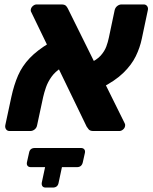

<svg xmlns="http://www.w3.org/2000/svg" viewBox="-20 -591 688 866"><path d="M401.5 0Q385.9 0 379.7 -7.8Q373.5 -15.6 370.8 -20L121.4 -535.4Q117.3 -541.8 119.3 -549.8Q121.3 -558.4 129.1 -564.7Q136.9 -571 145.5 -571H257Q273.2 -571 279.3 -562.9Q285.4 -554.8 287.4 -549.8L542.1 -35.6Q544.5 -30.5 544.6 -27.3Q544.6 -24 543.9 -21.2Q542.2 -12.6 534.4 -6.3Q526.6 0 518 0ZM23.4 0Q12.8 0 7.3 -7.9Q1.9 -15.7 3.9 -26.4L31 -152.9Q43.1 -208.6 61.7 -251.1Q80.3 -293.5 114 -328.9Q147.8 -364.3 203.1 -397.5L257.4 -285.8Q228.5 -267.6 211.9 -244.1Q195.4 -220.5 187.3 -196.9Q179.2 -173.4 174.7 -153.5L147.4 -26.4Q145.4 -14.5 136.3 -7.2Q127.2 0 116.6 0ZM435 -193.6 381 -304.6Q416.7 -320.6 434.2 -340.3Q451.6 -360 459.4 -380.9Q467.1 -401.9 471 -421.2L497 -544.6Q499.6 -556.5 508.7 -563.8Q517.8 -571 528.4 -571H627.9Q638.5 -571 643.9 -563.1Q649.4 -555.3 646.7 -544.6L619.7 -416.9Q611.4 -376.4 592.3 -337.2Q573.2 -298.1 536.1 -262.1Q499 -226 435 -193.6ZM119.1 162.9Q109.1 162.9 104.3 156.9Q99.5 150.9 101.5 140.9L111 98.5Q114.7 76.5 137 76.5H345Q355 76.5 360 82.5Q365 88.5 363 98.5L353.5 140.9Q348.6 162.9 327.1 162.9ZM186 255Q176 255 171.5 249Q167 243 168.4 233L187.4 144Q191.4 127 197.5 124.5Q203.7 122 214 122H246Q255.7 122 261.5 124.5Q267.4 127 263.4 144L244.4 233Q240.6 255 218 255Z"/></svg>

Font: Rubik Light
Style: Italic
Weight: 300
Italic angle: -12°
Designer: Hubert and Fischer
Foundry: Hubert and Fischer
Version: Version 2.300;gftools[0.9.30]